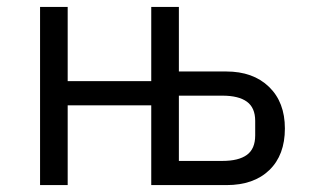

<svg xmlns="http://www.w3.org/2000/svg" viewBox="-20 -536 940 556"><path d="M176 -516V-301H418V-516H498V-329H635Q713 -329 759 -284.5Q805 -240 805 -164Q805 -87 760 -43.5Q715 0 636 0H418V-231H176V0H96V-516ZM719 -144V-186Q719 -224 695 -241.5Q671 -259 624 -259H498V-70H624Q671 -70 695 -87.5Q719 -105 719 -144Z"/></svg>

Font: iA Writer Quattro V
Style: Regular
Weight: 400
Designer: Mike Abbink, Paul van der Laan, Pieter van Rosmalen, Oliver Reichenstein
Foundry: Information Architects Inc.
Version: Version 2.000